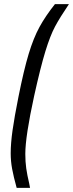

<svg xmlns="http://www.w3.org/2000/svg" viewBox="-20 -763 355 933"><path d="M32 -18Q32 -66 41 -130Q50 -194 70 -294Q96 -424 119.5 -501.5Q143 -579 172 -632Q201 -685 247 -743H315Q271 -678 247.5 -634Q224 -590 200.5 -513.5Q177 -437 146 -297Q103 -100 103 -15Q103 23 107.5 55Q112 87 122 129L126 150H61Q46 96 39 58Q32 20 32 -18Z"/></svg>

Font: Saira Ultra Condensed Medium
Style: Italic
Weight: 500
Width: 1
Italic angle: -12°
Designer: Hector Gatti with collaboration of the Omnibus-Type team
Foundry: Omnibus-Type
Version: Version 1.001; ttfautohint (v1.8)